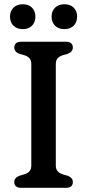

<svg xmlns="http://www.w3.org/2000/svg" viewBox="-20 -900 417 920"><path d="M247.4 -107.8Q247.4 -88.3 256.9 -78.7Q266.3 -69 282.4 -64.2L304.4 -57.8Q329 -48.4 329 -27.6Q329 -14.6 320.9 -7.3Q312.7 0 295.8 0H81.6Q65 0 56.7 -7.3Q48.4 -14.6 48.4 -27.6Q48.4 -48.4 73 -57.8L95 -64.2Q111.3 -69 120.6 -78.7Q130 -88.3 130 -107.8V-592.2Q130 -611.7 120.6 -621.5Q111.3 -631.3 95 -635.8L73 -642.2Q48.4 -651.6 48.4 -672.4Q48.4 -685.4 56.7 -692.7Q65 -700 81.6 -700H295.8Q312.7 -700 320.9 -692.7Q329 -685.4 329 -672.4Q329 -651.6 304.4 -642.2L282.4 -635.8Q266.3 -631.3 256.9 -621.5Q247.4 -611.7 247.4 -592.2ZM89 -760.4Q61.3 -760.4 44.6 -776.8Q27.9 -793.3 27.9 -820.1Q27.9 -846.9 44.6 -863.3Q61.3 -879.7 89 -879.7Q116.9 -879.7 133.3 -863.3Q149.6 -846.9 149.6 -820.1Q149.6 -793.5 133.3 -776.9Q116.9 -760.4 89 -760.4ZM288.3 -760.4Q260.6 -760.4 243.9 -776.8Q227.2 -793.3 227.2 -820.4Q227.2 -846.9 243.9 -863.3Q260.6 -879.7 288.3 -879.7Q316.6 -879.7 333.1 -863.3Q349.5 -846.9 349.5 -820.1Q349.5 -793.5 333.1 -776.9Q316.6 -760.4 288.3 -760.4Z"/></svg>

Font: Fraunces SuperSoft
Style: Regular
Weight: 900
Version: Version 1.000;[b76b70a41]